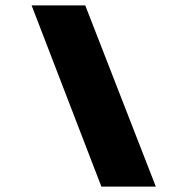

<svg xmlns="http://www.w3.org/2000/svg" viewBox="-20 -694 684 714"><path d="M357 0H559.5L297 -674H97.5Z"/></svg>

Font: Anybody Expanded ExtraBold
Style: Italic
Weight: 800
Width: 7
Italic angle: -10°
Version: Version 1.113;gftools[0.9.25]